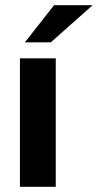

<svg xmlns="http://www.w3.org/2000/svg" viewBox="-20 -717 376 737"><path d="M56.5 -493H194V0H56.5ZM187.5 -697H335.5L175 -554.5H75.5Z"/></svg>

Font: HK Grotesk ExtraBold
Style: Regular
Weight: 800
Designer: Alfredo Marco Pradil
Foundry: Hanken Design Co.
Version: Version 3.001